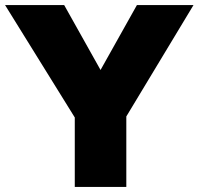

<svg xmlns="http://www.w3.org/2000/svg" viewBox="-22 -740 786 760"><path d="M274 0H478V-279L744 -720H520L376 -463L232 -720H-2L274 -275Z"/></svg>

Font: Aspekta 900
Style: Regular
Weight: 900
Designer: Ivo Dolenc
Version: Version 2.000